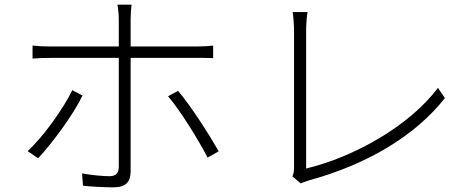

<svg xmlns="http://www.w3.org/2000/svg" viewBox="-20 -786 2040 826"><path d="M291 -398C253 -319 165 -196 99 -136L144 -105C202 -167 295 -291 335 -375ZM897 -590C873 -587 846 -586 825 -586H542V-704C542 -724 544 -752 546 -766H485C488 -753 491 -724 491 -704V-586H198C166 -586 147 -587 120 -590V-534C146 -536 168 -537 199 -537H491V-68C491 -41 478 -28 451 -28C424 -28 377 -32 333 -40L337 13C372 17 431 20 467 20C521 20 542 -2 542 -51V-537H826C848 -537 873 -537 897 -536ZM703 -372C757 -309 835 -182 873 -108L921 -135C880 -207 801 -331 746 -395Z M1274 3C1285 -2 1297 -6 1306 -9C1563 -79 1768 -204 1894 -364L1864 -408C1742 -245 1505 -111 1297 -61V-657C1297 -680 1300 -717 1303 -734H1239C1242 -719 1245 -676 1245 -656V-67C1245 -49 1243 -38 1238 -27Z"/></svg>

Font: Noto Sans T Chinese Light
Style: Regular
Weight: 300
Designer: Ryoko NISHIZUKA (kana & ideographs); Paul D. Hunt (Latin, Greek & Cyrillic); Wenlong ZHANG (bopomofo); Sandoll Communica
Foundry: Adobe Systems Incorporated
Version: Version 1.000;PS 1;hotconv 1.0.78;makeotf.lib2.5.61930